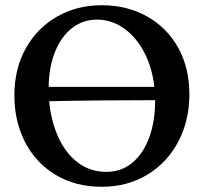

<svg xmlns="http://www.w3.org/2000/svg" viewBox="-20 -705 779 734"><path d="M704 -344Q704 -244 661.5 -163.5Q619 -83 543 -37Q467 9 369 9Q269 9 193.5 -36Q118 -81 76.5 -160.5Q35 -240 35 -340Q35 -442 78.5 -520Q122 -598 198 -641.5Q274 -685 369 -685Q466 -685 542.5 -642Q619 -599 661.5 -522Q704 -445 704 -344ZM166 -373H570Q562 -446 531.5 -504.5Q501 -563 454 -596.5Q407 -630 350 -630Q298 -630 256.5 -598.5Q215 -567 191 -508.5Q167 -450 166 -373ZM573 -319V-322Q346 -322 168 -318Q175 -243 202.5 -181.5Q230 -120 277 -84Q324 -48 387 -48Q444 -48 486 -83Q528 -118 550.5 -179.5Q573 -241 573 -319Z"/></svg>

Font: Vollkorn SC SemiBold
Style: Regular
Weight: 600
Designer: Friedrich Althausen
Foundry: Friedrich Althausen
Version: Version 4.015